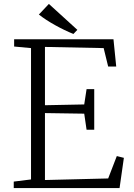

<svg xmlns="http://www.w3.org/2000/svg" viewBox="-20 -958 684 978"><path d="M178 -884 229 -938 374 -806 354 -785Q309 -803 260.5 -830Q212 -857 178 -884ZM138 -44V-713L52 -721V-758H558L572 -619H531L508 -713L209 -719V-422L409 -426L421 -504H460V-297H421L409 -379L209 -382V-41L531 -49L575 -163L611 -154L589 0H50V-33Z"/></svg>

Font: Martel UltraLight
Style: Regular
Weight: 250
Designer: Dan Reynolds
Foundry: Dan Reynolds
Version: Version 1.001; ttfautohint (v1.1) -l 5 -r 5 -G 72 -x 0 -D la